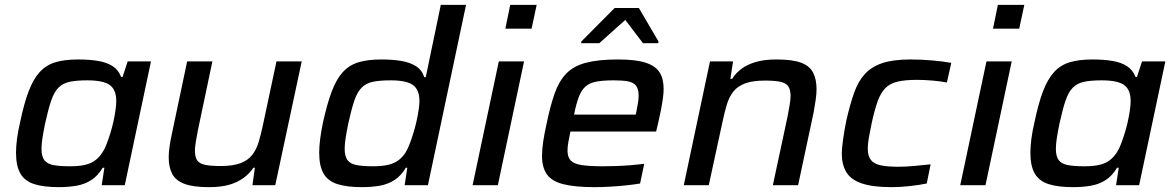

<svg xmlns="http://www.w3.org/2000/svg" viewBox="-20 -763 4839 791"><path d="M222 8Q160 8 121 -4.5Q82 -17 64 -48Q46 -79 46 -134Q46 -159 50 -190.5Q54 -222 63 -260Q79 -337 98 -387Q117 -437 143.5 -466Q170 -495 208 -506.5Q246 -518 302 -518Q348 -518 384 -512Q420 -506 444 -490.5Q468 -475 479 -446H485L506 -510H602L494 0H399L410 -72H403Q383 -38 355 -20.5Q327 -3 293.5 2.5Q260 8 222 8ZM268 -78Q306 -78 331 -84Q356 -90 373 -103Q390 -116 402 -135Q411 -148 419 -169Q427 -190 434.5 -214Q442 -238 447.5 -263Q453 -288 456 -310Q459 -332 459 -347Q459 -393 432.5 -412.5Q406 -432 340 -432Q295 -432 267 -426Q239 -420 221 -402Q203 -384 191 -349Q179 -314 166 -255Q159 -221 155 -195Q151 -169 151 -150Q151 -119 162.5 -103.5Q174 -88 199.5 -83Q225 -78 268 -78Z M841 8Q776 8 740 -5.5Q704 -19 689.5 -46.5Q675 -74 675 -116Q675 -134 678.5 -159Q682 -184 688 -211L751 -510H855L795 -225Q791 -204 787 -180.5Q783 -157 783 -143Q783 -115 793 -101.5Q803 -88 826.5 -83.5Q850 -79 889 -79Q939 -79 970 -90.5Q1001 -102 1018.5 -124Q1036 -146 1045.5 -177.5Q1055 -209 1063 -247L1119 -510H1223L1114 0H1020L1030 -72H1024Q1008 -48 983.5 -30Q959 -12 925 -2Q891 8 841 8Z M1471 8Q1409 8 1370 -4.5Q1331 -17 1313 -48Q1295 -79 1295 -134Q1295 -159 1299 -190.5Q1303 -222 1311 -260Q1328 -337 1347 -387Q1366 -437 1392.5 -466Q1419 -495 1457 -506.5Q1495 -518 1551 -518Q1597 -518 1633 -512Q1669 -506 1693.5 -490.5Q1718 -475 1728 -445H1734L1796 -743H1900L1743 0H1647L1658 -72H1652Q1632 -38 1604 -20.5Q1576 -3 1542.5 2.5Q1509 8 1471 8ZM1517 -78Q1554 -78 1579.5 -84Q1605 -90 1622 -103Q1639 -116 1651 -135Q1659 -148 1667 -168.5Q1675 -189 1682.5 -213Q1690 -237 1695.5 -261.5Q1701 -286 1704.5 -308.5Q1708 -331 1708 -347Q1708 -393 1681.5 -412.5Q1655 -432 1590 -432Q1544 -432 1516 -426Q1488 -420 1470 -402Q1452 -384 1440 -349Q1428 -314 1415 -255Q1408 -221 1404 -195Q1400 -169 1400 -150Q1400 -119 1411.5 -103.5Q1423 -88 1448.5 -83Q1474 -78 1517 -78Z M2062 -645 2082 -743H2191L2170 -645ZM1927 0 2035 -510H2139L2031 0Z M2429 8Q2347 8 2299.5 -4.5Q2252 -17 2232.5 -45.5Q2213 -74 2213 -120Q2213 -147 2218 -180.5Q2223 -214 2232 -254Q2247 -327 2265 -378Q2283 -429 2313 -460Q2343 -491 2394 -504.5Q2445 -518 2526 -518Q2598 -518 2639 -505Q2680 -492 2697 -465.5Q2714 -439 2714 -397Q2714 -380 2711 -358Q2708 -336 2703 -310Q2698 -284 2691 -254L2683 -221H2330Q2325 -197 2321.5 -177.5Q2318 -158 2318 -143Q2318 -116 2331 -102Q2344 -88 2376 -83Q2408 -78 2465 -78Q2489 -78 2519 -79Q2549 -80 2579.5 -82.5Q2610 -85 2634 -88L2617 -7Q2594 -3 2561.5 0.5Q2529 4 2494.5 6Q2460 8 2429 8ZM2345 -291H2599L2602 -304Q2606 -325 2608.5 -340.5Q2611 -356 2611 -369Q2611 -397 2600 -410.5Q2589 -424 2566.5 -428Q2544 -432 2508 -432Q2463 -432 2435.5 -426.5Q2408 -421 2391.5 -406Q2375 -391 2364.5 -363.5Q2354 -336 2345 -291ZM2374 -585 2375 -592 2512 -730H2612L2693 -592L2692 -585H2629L2556 -681L2449 -585Z M2797 0 2905 -510H3000L2989 -438H2996Q3012 -463 3036 -480.5Q3060 -498 3095 -508Q3130 -518 3179 -518Q3244 -518 3279.5 -505Q3315 -492 3329.5 -464.5Q3344 -437 3344 -395Q3344 -377 3340.5 -352Q3337 -327 3332 -300L3268 0H3164L3225 -285Q3229 -306 3233 -329.5Q3237 -353 3237 -367Q3237 -395 3226.5 -408.5Q3216 -422 3193 -426.5Q3170 -431 3131 -431Q3081 -431 3050 -419.5Q3019 -408 3001.5 -386Q2984 -364 2974.5 -332.5Q2965 -301 2957 -263L2900 0Z M3653 8Q3575 8 3530 -7.5Q3485 -23 3466.5 -54Q3448 -85 3448 -131Q3448 -149 3453 -186.5Q3458 -224 3467 -268Q3482 -333 3498.5 -380Q3515 -427 3542.5 -457.5Q3570 -488 3615 -503Q3660 -518 3731 -518Q3775 -518 3821 -514Q3867 -510 3899 -504L3881 -423Q3857 -428 3822.5 -431Q3788 -434 3757 -434Q3708 -434 3677 -426.5Q3646 -419 3627 -399.5Q3608 -380 3595.5 -345Q3583 -310 3571 -255Q3564 -222 3559.5 -196Q3555 -170 3555 -151Q3555 -121 3567.5 -104.5Q3580 -88 3608 -82Q3636 -76 3682 -76Q3711 -76 3748.5 -79.5Q3786 -83 3814 -86L3798 -7Q3769 -1 3729.5 3.5Q3690 8 3653 8Z M4071 -645 4091 -743H4200L4179 -645ZM3936 0 4044 -510H4148L4040 0Z M4401 8Q4339 8 4300 -4.5Q4261 -17 4243 -48Q4225 -79 4225 -134Q4225 -159 4229 -190.5Q4233 -222 4242 -260Q4258 -337 4277 -387Q4296 -437 4322.5 -466Q4349 -495 4387 -506.5Q4425 -518 4481 -518Q4527 -518 4563 -512Q4599 -506 4623 -490.5Q4647 -475 4658 -446H4664L4685 -510H4781L4673 0H4578L4589 -72H4582Q4562 -38 4534 -20.5Q4506 -3 4472.5 2.5Q4439 8 4401 8ZM4447 -78Q4485 -78 4510 -84Q4535 -90 4552 -103Q4569 -116 4581 -135Q4590 -148 4598 -169Q4606 -190 4613.5 -214Q4621 -238 4626.5 -263Q4632 -288 4635 -310Q4638 -332 4638 -347Q4638 -393 4611.5 -412.5Q4585 -432 4519 -432Q4474 -432 4446 -426Q4418 -420 4400 -402Q4382 -384 4370 -349Q4358 -314 4345 -255Q4338 -221 4334 -195Q4330 -169 4330 -150Q4330 -119 4341.5 -103.5Q4353 -88 4378.5 -83Q4404 -78 4447 -78Z"/></svg>

Font: Saira SemiExpanded Medium
Style: Italic
Weight: 500
Width: 6
Italic angle: -12°
Designer: Hector Gatti with collaboration of the Omnibus-Type team
Foundry: Omnibus-Type
Version: Version 1.101